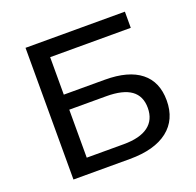

<svg xmlns="http://www.w3.org/2000/svg" viewBox="-123 -830 978 959"><g transform="rotate(-20 365.5 -350.0)"><path d="M108.7 -700H636.9V-614.1H208.4V-414.9H426.6Q551.5 -414.9 616.5 -363.2Q681.6 -311.6 681.6 -212.6Q681.6 -110.6 610.9 -55.3Q540.1 0 408.7 0H108.7ZM580.1 -209.7Q580.1 -272.7 536.7 -303.9Q493.3 -335 405 -335H208.4V-79.9H405Q491.1 -79.9 535.6 -112.9Q580.1 -146 580.1 -209.7Z"/></g></svg>

Font: iiserrat Thin
Style: Regular
Weight: 100
Designer: Akira Ohta
Foundry: Akira Ohta
Version: Version 1.200;Glyphs 3.3.1 (3343)